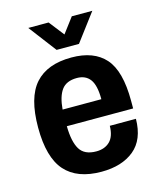

<svg xmlns="http://www.w3.org/2000/svg" viewBox="-111 -803 743 895"><g transform="rotate(-15 260.5 -356.0)"><path d="M111 -724H209L266 -651L321 -724H420L320 -591H212ZM268 12Q151 12 93 -53.5Q35 -119 35 -263Q35 -408 93.5 -473.5Q152 -539 269 -539Q377 -539 431.5 -477.5Q486 -416 486 -272V-235H166Q167 -160 189.5 -123Q212 -86 269 -86Q310 -86 334.5 -110Q359 -134 360 -185H486Q485 -85 426 -36.5Q367 12 268 12ZM167 -315H354Q354 -382 332.5 -411Q311 -440 269 -440Q218 -440 195 -408.5Q172 -377 167 -315Z"/></g></svg>

Font: Archivo SemiCondensed
Style: Bold
Weight: 680
Width: 4
Designer: Hector Gatti
Foundry: Omnibus-Type
Version: Version 2.001; ttfautohint (v1.8.3)